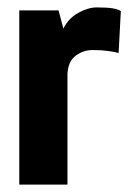

<svg xmlns="http://www.w3.org/2000/svg" viewBox="-20 -498 352 518"><path d="M32 0V-470H138L151 -421Q165 -449 191.5 -463.5Q218 -478 241 -478Q269 -478 284 -475.5Q299 -473 306 -468L300 -355Q290 -358 271.5 -360.5Q253 -363 230 -363Q205 -363 184.5 -348Q164 -333 162 -299V0Z"/></svg>

Font: Smooch Sans Thin ExtraBold
Style: Regular
Weight: 800
Version: Version 1.010